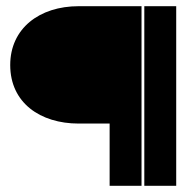

<svg xmlns="http://www.w3.org/2000/svg" viewBox="-20 -600 610 620"><path d="M13 -390C13 -268 110 -201 234 -201H334V0H437V-580H234C107 -580 13 -508 13 -390ZM446 0H549V-580H446Z"/></svg>

Font: Charger Sport
Style: Blk
Weight: 900
Designer: Jasper
Foundry: Cannot Into Space Fonts
Version: Version 1.1